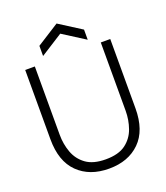

<svg xmlns="http://www.w3.org/2000/svg" viewBox="-154 -948 921 1067"><g transform="rotate(-20 306.5 -414.0)"><path d="M307 15Q192 15 123.5 -52.5Q55 -120 55 -250V-660H112V-256Q112 -201 130 -151.5Q148 -102 190.5 -71Q233 -40 307 -40Q383 -40 425 -71.5Q467 -103 484.5 -152.5Q502 -202 502 -256V-660H558V-250Q558 -120 489.5 -52.5Q421 15 307 15ZM175 -699V-759L307 -843L439 -759V-699L307 -783Z"/></g></svg>

Font: Bricolage Grotesque 48pt ExtraLight
Style: Regular
Weight: 200
Designer: Mathieu Triay
Foundry: Atelier Triay
Version: Version 1.000; ttfautohint (v1.8.4.7-5d5b);gftools[0.9.32]